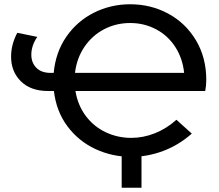

<svg xmlns="http://www.w3.org/2000/svg" viewBox="-20 -728 1029 901"><path d="M943 -301H334Q345 -234 382.5 -184Q420 -134 476 -107.5Q532 -81 596 -81Q652 -81 706.5 -102.5Q761 -124 808 -166L880 -101Q819 -47 745.5 -19.5Q672 8 596 8Q506 8 427 -29Q348 -66 296 -136Q244 -206 233 -301H205Q124 -301 78 -346.5Q32 -392 32 -462Q32 -519 61 -574L155 -555Q127 -514 127 -471Q127 -434 150.5 -410Q174 -386 217 -386H232Q241 -483 291.5 -556Q342 -629 421 -668.5Q500 -708 591 -708Q688 -708 769.5 -664Q851 -620 899.5 -539Q948 -458 948 -353Q948 -326 943 -301ZM332 -386H844Q837 -455 802 -508.5Q767 -562 711.5 -591Q656 -620 591 -620Q525 -620 469 -591Q413 -562 376.5 -508.5Q340 -455 332 -386ZM644 153H551V-23H644Z"/></svg>

Font: Montserrat Alternates Medium
Style: Regular
Weight: 500
Designer: Julieta Ulanovsky
Foundry: Julieta Ulanovsky
Version: Version 7.200